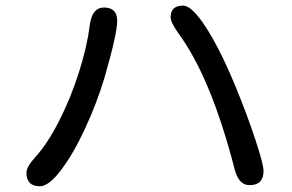

<svg xmlns="http://www.w3.org/2000/svg" viewBox="-20 -686 1040 684"><path d="M737.3 -549.8Q778.3 -477.5 820.3 -375Q862.3 -272.5 890.6 -186Q918.9 -99.6 918.9 -77.1Q918.9 -26.4 869.1 -26.4Q831.1 -26.4 816.4 -81.1Q732.4 -408.2 616.2 -566.4Q587.9 -606.4 587.9 -624Q587.9 -666 631.8 -666Q670.9 -666 737.3 -549.8ZM397.5 -611.3Q397.5 -565.4 351.6 -407.2Q325.2 -319.3 283.7 -229.5Q242.2 -139.6 198.2 -81.1Q154.3 -22.5 122.1 -22.5Q74.2 -22.5 74.2 -70.3Q74.2 -91.8 105.5 -126Q148.4 -172.9 189.9 -253.9Q231.4 -335 260.7 -426.8Q290 -518.6 299.8 -595.7Q307.6 -659.2 350.6 -659.2Q397.5 -659.2 397.5 -611.3Z"/></svg>

Font: FakePearl
Style: Regular
Weight: 400
Version: Version 1.2